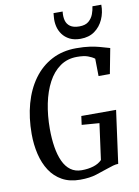

<svg xmlns="http://www.w3.org/2000/svg" viewBox="-104 -1044 808 1120"><g transform="rotate(-10 300.0 -484.0)"><path d="M278.5 8Q217 8 172.8 -16.5Q128.5 -41 100.5 -84Q72.5 -127 59 -183.5Q45.5 -240 45.5 -303.5Q45.5 -400 68.2 -481.8Q91 -563.5 135 -624Q179 -684.5 242.8 -718Q306.5 -751.5 388 -751.5Q435.5 -751.5 468.2 -746.5Q501 -741.5 523.8 -735.2Q546.5 -729 563 -724Q568.5 -722.5 573.8 -721Q579 -719.5 584 -718L555.5 -569H488.5L487 -672Q471 -684 447.5 -692.5Q424 -701 383.5 -701Q326 -701 283 -670.5Q240 -640 211.8 -586.8Q183.5 -533.5 169.2 -463.5Q155 -393.5 155 -314.5Q155 -256 163 -206.5Q171 -157 187.8 -120.8Q204.5 -84.5 231.5 -64.8Q258.5 -45 297 -45Q335 -45 366.2 -54.5Q397.5 -64 417 -84L446 -297.5L342 -305.5L349 -357H555L512.5 -44.5Q498.5 -44.5 481.8 -39.8Q465 -35 446.5 -28.5Q415 -17.5 375.2 -4.8Q335.5 8 278.5 8ZM423.5 -801Q385.5 -801 359.2 -814.5Q333 -828 317 -850Q301 -872 295 -898.5Q289 -925 291.5 -951.5Q292.5 -958 292.5 -964Q292.5 -970 293.5 -976H347.5Q344 -946.5 350 -923.5Q356 -900.5 375.2 -887Q394.5 -873.5 429 -873.5Q465 -873.5 484.5 -890.2Q504 -907 512.8 -930.8Q521.5 -954.5 524 -976H576.5Q577 -929.5 559 -889.5Q541 -849.5 507 -825.2Q473 -801 423.5 -801Z"/></g></svg>

Font: Merriweather 24pt SemiCondensed
Style: Italic
Weight: 400
Width: 4
Italic angle: -7.8°
Designer: Eben Sorkin
Foundry: Eben Sorkin
Version: Version 2.101